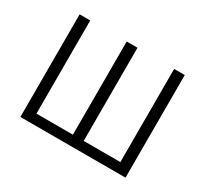

<svg xmlns="http://www.w3.org/2000/svg" viewBox="-114 -697 921 862"><g transform="rotate(30 346.5 -266.0)"><path d="M619 0H74V-532H129V-49H318V-532H374V-49H564V-532H619Z"/></g></svg>

Font: Noto Sans Display Light Narrow
Style: Regular
Weight: 300
Width: 4
Designer: Monotype Design team
Foundry: Monotype Imaging Inc.
Version: Version 1.000